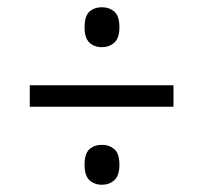

<svg xmlns="http://www.w3.org/2000/svg" viewBox="-20 -622 550 529"><path d="M261 -492Q240 -492 226.5 -504.5Q213 -517 213 -547Q213 -578 226.5 -590Q240 -602 261 -602Q281 -602 295 -590Q309 -578 309 -547Q309 -517 295 -504.5Q281 -492 261 -492ZM62 -328V-387H458V-328ZM261 -113Q240 -113 226.5 -125.5Q213 -138 213 -168Q213 -199 226.5 -211Q240 -223 261 -223Q281 -223 295 -211Q309 -199 309 -168Q309 -138 295 -125.5Q281 -113 261 -113Z"/></svg>

Font: Noto Serif SemiCondensed
Style: Italic
Weight: 400
Width: 4
Italic angle: -12°
Designer: Monotype Design Team
Foundry: Monotype Imaging Inc.
Version: Version 2.013